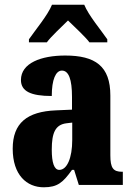

<svg xmlns="http://www.w3.org/2000/svg" viewBox="-20 -786 563 816"><path d="M103 -619V-606H179C197 -631 242 -672 269 -699C294 -675 349 -623 360 -606H436V-619C410 -657 356 -721 338 -766H201C183 -721 129 -657 103 -619ZM166 10C225 10 248 -11 286 -64H295L315 0H502V-56H499C461 -56 449 -72 449 -126V-380C449 -505 385 -550 257 -550C155 -550 69 -518 69 -446C69 -398 111 -378 200 -378C200 -448 217 -486 243 -486C272 -486 286 -449 286 -374V-320L218 -317C95 -312 34 -263 34 -154C34 -42 94 10 166 10ZM232 -64C210 -64 200 -95 200 -150C200 -221 215 -256 262 -262L287 -265V-191C287 -115 265 -64 232 -64Z"/></svg>

Font: Noto Serif Georgian ExtraCondensed Black
Style: Regular
Weight: 900
Width: 2
Designer: Monotype Design Team, Akaki Razmadze
Foundry: Google LLC
Version: Version 2.003